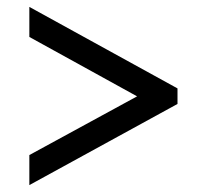

<svg xmlns="http://www.w3.org/2000/svg" viewBox="-20 -636 599 556"><path d="M65 -100 494 -335V-380L65 -616V-529L377 -357L65 -187Z"/></svg>

Font: Noto Serif Malayalam Black
Style: Regular
Weight: 900
Designer: Indian type Foundry, Jelle Bosma, Monotype Design Team
Foundry: Monotype Imaging Inc.
Version: Version 2.104